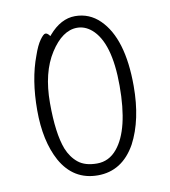

<svg xmlns="http://www.w3.org/2000/svg" viewBox="-81 -778 762 861"><g transform="rotate(-10 300.0 -347.5)"><path d="M117 -564Q132 -608 148.5 -631Q165 -654 173.5 -654Q182 -654 190 -644L194 -639L198 -644Q253 -708 318 -708Q383 -708 430 -662Q523 -571 523 -354Q523 -200 468 -96Q407 13 296 13Q185 13 128 -89Q78 -181 78 -321Q78 -461 117 -564ZM168 -132Q185 -90 216 -65Q247 -40 301.5 -40Q356 -40 393 -85Q461 -167 461 -365.5Q461 -564 383 -630Q353 -655 318 -655Q251 -655 195.5 -568.5Q140 -482 140 -343.5Q140 -205 168 -132Z"/></g></svg>

Font: Moon Stars Kai T Light
Style: Regular
Weight: 300
Designer: GuiWonder
Version: Version 1.101